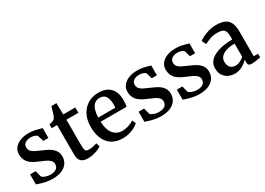

<svg xmlns="http://www.w3.org/2000/svg" viewBox="-8 -1411 2948 2135"><g transform="rotate(-30 1466.0 -343.5)"><path d="M238.5 11Q197.5 11 159.2 3.2Q121 -4.5 90.8 -14Q60.5 -23.5 43.5 -29.5V-158.5H114.5L134.5 -81Q140 -71.5 156.2 -62.5Q172.5 -53.5 194.2 -47.8Q216 -42 238.5 -42Q275.5 -42 298.5 -51.8Q321.5 -61.5 332.2 -79Q343 -96.5 343 -119.5Q343 -147 324.5 -166.2Q306 -185.5 272 -201.8Q238 -218 191 -237Q144.5 -256 112.2 -279.8Q80 -303.5 63.5 -336.2Q47 -369 47 -413.5Q47 -458.5 73.5 -492.2Q100 -526 146.8 -545Q193.5 -564 253.5 -564Q298.5 -564 331.2 -557.5Q364 -551 386.5 -543.8Q409 -536.5 422.5 -533.5V-407.5H356.5L335 -481Q330.5 -489.5 318.2 -496.5Q306 -503.5 289 -507.8Q272 -512 252.5 -512Q223.5 -512 201.5 -503.2Q179.5 -494.5 167.5 -478.5Q155.5 -462.5 155.5 -440.5Q155.5 -408 173.8 -388.2Q192 -368.5 221.5 -354.8Q251 -341 283.5 -327Q315.5 -313.5 346.2 -298.5Q377 -283.5 401.5 -263.8Q426 -244 440.5 -216.8Q455 -189.5 455 -152Q455 -104.5 430.2 -67.8Q405.5 -31 357 -10Q308.5 11 238.5 11Z M693 10Q636.5 10 607 -16.2Q577.5 -42.5 577.5 -106.5V-483H508.5V-531Q519 -534 531 -537.2Q543 -540.5 553.5 -544Q564 -547.5 569.5 -551.5Q575.5 -556.5 580 -562.2Q584.5 -568 588.5 -575.2Q592.5 -582.5 596 -592.5Q601 -605 607 -624.8Q613 -644.5 618.5 -664.8Q624 -685 627.5 -698H693.5L696 -551.5H851V-483H697V-182Q697 -130 701 -106.2Q705 -82.5 717 -76.2Q729 -70 752.5 -70Q778.5 -70 807.8 -76.8Q837 -83.5 852.5 -90.5L869 -43.5Q853.5 -31 825.2 -18.8Q797 -6.5 762.8 1.8Q728.5 10 693 10Z M1143 11Q1057.5 11 1001.5 -25.5Q945.5 -62 918.2 -126.8Q891 -191.5 891 -276Q891 -343 910.2 -396.5Q929.5 -450 964.5 -487.8Q999.5 -525.5 1047.8 -545.8Q1096 -566 1153 -566Q1249 -566 1301.2 -514.5Q1353.5 -463 1356 -367Q1356 -336 1354.5 -313.2Q1353 -290.5 1349 -273H1015.5Q1016.5 -226 1027.2 -187.5Q1038 -149 1058.5 -121.2Q1079 -93.5 1108.8 -78.8Q1138.5 -64 1178 -64Q1219 -64 1261 -78.5Q1303 -93 1325.5 -110L1346 -64Q1329 -46 1297.2 -28.8Q1265.5 -11.5 1225.5 -0.2Q1185.5 11 1143 11ZM1015.5 -326.5 1234.5 -327Q1235.5 -336.5 1236.2 -348.8Q1237 -361 1237 -371Q1237 -432.5 1214.2 -470.8Q1191.5 -509 1136.5 -509Q1111.5 -509 1090.2 -499.8Q1069 -490.5 1053 -469.5Q1037 -448.5 1027.2 -413.5Q1017.5 -378.5 1015.5 -326.5Z M1631.5 11Q1590.5 11 1552.2 3.2Q1514 -4.5 1483.8 -14Q1453.5 -23.5 1436.5 -29.5V-158.5H1507.5L1527.5 -81Q1533 -71.5 1549.2 -62.5Q1565.5 -53.5 1587.2 -47.8Q1609 -42 1631.5 -42Q1668.5 -42 1691.5 -51.8Q1714.5 -61.5 1725.2 -79Q1736 -96.5 1736 -119.5Q1736 -147 1717.5 -166.2Q1699 -185.5 1665 -201.8Q1631 -218 1584 -237Q1537.5 -256 1505.2 -279.8Q1473 -303.5 1456.5 -336.2Q1440 -369 1440 -413.5Q1440 -458.5 1466.5 -492.2Q1493 -526 1539.8 -545Q1586.5 -564 1646.5 -564Q1691.5 -564 1724.2 -557.5Q1757 -551 1779.5 -543.8Q1802 -536.5 1815.5 -533.5V-407.5H1749.5L1728 -481Q1723.5 -489.5 1711.2 -496.5Q1699 -503.5 1682 -507.8Q1665 -512 1645.5 -512Q1616.5 -512 1594.5 -503.2Q1572.5 -494.5 1560.5 -478.5Q1548.5 -462.5 1548.5 -440.5Q1548.5 -408 1566.8 -388.2Q1585 -368.5 1614.5 -354.8Q1644 -341 1676.5 -327Q1708.5 -313.5 1739.2 -298.5Q1770 -283.5 1794.5 -263.8Q1819 -244 1833.5 -216.8Q1848 -189.5 1848 -152Q1848 -104.5 1823.2 -67.8Q1798.5 -31 1750 -10Q1701.5 11 1631.5 11Z M2122.5 11Q2081.5 11 2043.2 3.2Q2005 -4.5 1974.8 -14Q1944.5 -23.5 1927.5 -29.5V-158.5H1998.5L2018.5 -81Q2024 -71.5 2040.2 -62.5Q2056.5 -53.5 2078.2 -47.8Q2100 -42 2122.5 -42Q2159.5 -42 2182.5 -51.8Q2205.5 -61.5 2216.2 -79Q2227 -96.5 2227 -119.5Q2227 -147 2208.5 -166.2Q2190 -185.5 2156 -201.8Q2122 -218 2075 -237Q2028.5 -256 1996.2 -279.8Q1964 -303.5 1947.5 -336.2Q1931 -369 1931 -413.5Q1931 -458.5 1957.5 -492.2Q1984 -526 2030.8 -545Q2077.5 -564 2137.5 -564Q2182.5 -564 2215.2 -557.5Q2248 -551 2270.5 -543.8Q2293 -536.5 2306.5 -533.5V-407.5H2240.5L2219 -481Q2214.5 -489.5 2202.2 -496.5Q2190 -503.5 2173 -507.8Q2156 -512 2136.5 -512Q2107.5 -512 2085.5 -503.2Q2063.5 -494.5 2051.5 -478.5Q2039.5 -462.5 2039.5 -440.5Q2039.5 -408 2057.8 -388.2Q2076 -368.5 2105.5 -354.8Q2135 -341 2167.5 -327Q2199.5 -313.5 2230.2 -298.5Q2261 -283.5 2285.5 -263.8Q2310 -244 2324.5 -216.8Q2339 -189.5 2339 -152Q2339 -104.5 2314.2 -67.8Q2289.5 -31 2241 -10Q2192.5 11 2122.5 11Z M2579 11Q2534.5 11 2497 -7Q2459.5 -25 2436.5 -60.8Q2413.5 -96.5 2413.5 -150.5Q2413.5 -199.5 2440.2 -234.2Q2467 -269 2513 -290.8Q2559 -312.5 2617.5 -323.2Q2676 -334 2740 -334.5V-368Q2740 -410 2731 -434.8Q2722 -459.5 2698.5 -470.5Q2675 -481.5 2631.5 -481.5Q2574.5 -481.5 2531.2 -464.2Q2488 -447 2463.5 -434.5L2437 -489Q2448.5 -499 2481.5 -516.8Q2514.5 -534.5 2562 -549Q2609.5 -563.5 2662.5 -563.5Q2734 -563.5 2775.8 -542.8Q2817.5 -522 2835.8 -478.5Q2854 -435 2854 -366.5V-53L2910 -52.5V-6Q2899 -3.5 2879.8 0Q2860.5 3.5 2839 6.2Q2817.5 9 2799.5 9Q2770.5 9 2759 0.2Q2747.5 -8.5 2747.5 -38.5V-69.5Q2735 -55.5 2711.2 -36.8Q2687.5 -18 2654 -3.5Q2620.5 11 2579 11ZM2630.5 -62Q2656 -62 2686.5 -76.2Q2717 -90.5 2740 -111.5V-280.5Q2671.5 -280.5 2627 -264.8Q2582.5 -249 2561 -222.8Q2539.5 -196.5 2539.5 -163.5Q2539.5 -128.5 2551.5 -106Q2563.5 -83.5 2584 -72.8Q2604.5 -62 2630.5 -62Z"/></g></svg>

Font: Merriweather 28pt SemiBold
Style: Regular
Weight: 600
Version: Version 2.100